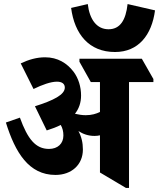

<svg xmlns="http://www.w3.org/2000/svg" viewBox="-20 -916 783 945"><path d="M546 -660C661 -660 727 -743 743 -865L608 -896C599 -816 571 -772 514 -772C457 -772 421 -819 412 -896L330 -877C347 -748 418 -660 546 -660ZM253 -55C332 -55 388 -105 388 -180C388 -214 381 -243 366 -271C389 -256 415 -247 445 -247C454 -247 464 -248 472 -250V-67L600 9H615V-512H735V-527L678 -627H371V-612L427 -512H472V-365C454 -356 431 -349 402 -349C384 -349 367 -352 349 -356C369 -382 379 -411 379 -446C379 -489 366 -531 342 -563C310 -605 264 -634 202 -634C161 -634 122 -623 82 -604L145 -478C188 -499 230 -514 260 -514C286 -514 299 -503 299 -485C299 -450 244 -422 152 -393L210 -274C236 -282 259 -291 279 -301C288 -285 292 -269 292 -249C292 -209 264 -183 221 -183C155 -183 116 -232 78 -337L9 -313C55 -165 122 -55 253 -55Z"/></svg>

Font: Noto Serif Devanagari Condensed Black
Style: Regular
Weight: 900
Width: 3
Designer: Universal Thirst, Indian Type Foundry and the Monotype Design Team
Foundry: Monotype Imaging Inc.
Version: Version 2.004